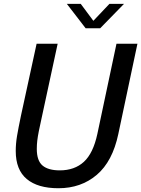

<svg xmlns="http://www.w3.org/2000/svg" viewBox="-20 -964 732 994"><path d="M592.5 -270Q562.5 -128 481 -58.8Q399.5 10.5 282.5 10.5Q175.5 10.5 118.5 -37.2Q61.5 -85 61.5 -182Q61.5 -220 68.2 -260.2Q75 -300.5 88.5 -365L169.5 -737.5H278.5L195.5 -353Q186.5 -312.5 181 -285Q175.5 -257.5 173 -236.2Q170.5 -215 170.5 -193Q170.5 -132 200.2 -107Q230 -82 289.5 -82Q366 -82 414.2 -126.2Q462.5 -170.5 484 -270.5L583 -737.5H691.5ZM326 -944H398L476.5 -838.5H446.5L546.5 -944H622L498.5 -817.5H423.5Z"/></svg>

Font: Epilogue Medium
Style: Italic
Weight: 500
Italic angle: -12°
Designer: Tyler Finck
Foundry: Etcetera Type Co
Version: Version 2.112